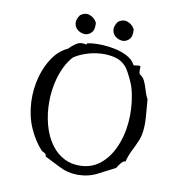

<svg xmlns="http://www.w3.org/2000/svg" viewBox="-90 -903 945 1000"><g transform="rotate(10 383.0 -403.5)"><path d="M685 -286Q683 -249 670.5 -219Q658 -189 643.5 -160.5Q629 -132 620 -98Q610 -100 598.5 -86Q587 -72 578 -57Q536 -35 489 -11Q442 13 386 13Q334 13 290.5 -9.5Q247 -32 206 -52Q206 -66 195.5 -70Q185 -74 178 -81Q139 -125 113 -184.5Q87 -244 83 -319Q80 -389 98 -454Q114 -512 145.5 -558Q177 -604 223 -625Q239 -642 260.5 -656.5Q282 -671 313 -663L317 -670Q344 -676 382 -675.5Q420 -675 459 -667.5Q498 -660 529.5 -643.5Q561 -627 574 -600Q580 -599 584.5 -600Q589 -601 593 -601Q597 -602 601 -602.5Q605 -603 611 -600Q610 -588 610.5 -577.5Q611 -567 614 -559Q632 -549 641 -530.5Q650 -512 656 -491.5Q662 -471 669 -453Q671 -449 673 -445Q675 -441 677 -437Q678 -425 679 -413.5Q680 -402 681 -390Q683 -363 685 -336Q687 -309 685 -286ZM591 -453Q590 -458 589 -462Q588 -466 587 -470Q584 -486 573.5 -510Q563 -534 551 -556.5Q539 -579 530 -588Q507 -614 471.5 -623Q436 -632 396 -629.5Q356 -627 319 -614.5Q282 -602 256 -584Q233 -559 216.5 -525.5Q200 -492 190 -454Q183 -427 179 -398Q175 -369 175 -340Q174 -276 190.5 -214.5Q207 -153 241 -109Q268 -74 306.5 -54Q345 -34 394 -36Q453 -38 496 -73Q539 -108 564 -163Q593 -224 600 -300.5Q607 -377 591 -453ZM343 -783Q346 -746 330 -730Q314 -714 294 -715Q275 -716 259 -728Q243 -740 239.5 -760.5Q236 -781 254 -807Q280 -827 305.5 -817Q331 -807 343 -783ZM543 -783Q546 -746 530 -730Q514 -714 494 -715Q475 -716 459 -728Q443 -740 439.5 -760.5Q436 -781 454 -807Q480 -827 505.5 -817Q531 -807 543 -783Z"/></g></svg>

Font: Yuji Syuku
Style: Regular
Weight: 400
Designer: Kataoka Yuji
Foundry: Kinuta Font Factory
Version: Version 3.002